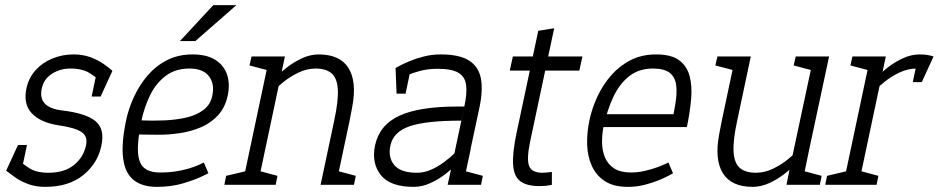

<svg xmlns="http://www.w3.org/2000/svg" viewBox="-20 -720 3657 748"><path d="M156 8 168 -47Q231 -47 268 -77Q305 -107 315 -153Q323 -189 297 -206Q271 -223 207 -232L220 -290Q314 -279 351.5 -248.5Q389 -218 375 -153Q361 -84 304.5 -38Q248 8 156 8ZM266 -508 254 -453Q215 -453 183 -433Q151 -413 143 -376Q126 -302 220 -290L207 -232Q137 -243 103.5 -279Q70 -315 83 -376Q92 -417 118.5 -446.5Q145 -476 184 -492Q223 -508 266 -508ZM4 -55 48 -99Q65 -84 93 -65.5Q121 -47 168 -47L156 8Q119 8 89.5 -3Q60 -14 39 -29Q18 -44 4 -55ZM374 -402Q358 -417 329.5 -435Q301 -453 254 -453L266 -508Q303 -508 332.5 -497Q362 -486 383.5 -471Q405 -456 418 -444ZM85 -155 64 -55H4L50 -155ZM337 -344 358 -444H418L372 -344Z M774 -87 792 -45Q792 -45 765 -32Q738 -19 692.5 -5.5Q647 8 591 8L603 -48Q638 -48 666 -52.5Q694 -57 715.5 -63.5Q737 -70 752 -76.5Q767 -83 774 -87ZM471 -250H531Q515 -172 517.5 -128Q520 -84 541.5 -66Q563 -48 603 -48L591 8Q535 8 501.5 -18Q468 -44 460 -101Q452 -158 471 -250ZM730 -508Q785 -508 818.5 -487Q852 -466 864.5 -429.5Q877 -393 867 -347Q857 -301 829.5 -271Q802 -241 763.5 -224.5Q725 -208 682 -201.5Q639 -195 597 -195L520 -196L531 -251Q575 -249 620.5 -251Q666 -253 705.5 -262Q745 -271 772.5 -291.5Q800 -312 807 -347Q817 -393 794 -423Q771 -453 718 -453Q663 -453 625 -424Q587 -395 564.5 -348.5Q542 -302 531 -250H471Q481 -298 502.5 -344Q524 -390 556 -427Q588 -464 631.5 -486Q675 -508 730 -508ZM901 -700 741 -560H681L811 -700Z M1342 -250H1282Q1299 -329 1296 -373Q1293 -417 1271 -435Q1249 -453 1209 -453L1221 -508Q1305 -508 1338 -454.5Q1371 -401 1352 -302ZM1030 -500H1090L984 0H924ZM1282 -250H1342L1289 0H1229ZM1030 -350 1000 -360Q1000 -360 1012.5 -375Q1025 -390 1046.5 -412Q1068 -434 1096 -456Q1124 -478 1156.5 -493Q1189 -508 1222 -508L1210 -453Q1176 -453 1143.5 -437.5Q1111 -422 1085.5 -401.5Q1060 -381 1045 -365.5Q1030 -350 1030 -350ZM1028 -445 952 -465 960 -500H1040ZM974 0 986 -55 1061 -35 1054 0ZM854 0 861 -35 946 -55 934 0ZM1279 0 1291 -55 1366 -35 1359 0Z M1592 8Q1500 8 1463.5 -38Q1427 -84 1441 -153Q1458 -233 1535.5 -269Q1613 -305 1764 -305H1789L1777 -250Q1639 -250 1575.5 -228Q1512 -206 1501 -153Q1491 -107 1516 -77Q1541 -47 1604 -47ZM1539 -413 1521 -455Q1521 -455 1535.5 -463Q1550 -471 1575 -481.5Q1600 -492 1631.5 -500Q1663 -508 1697 -508L1685 -452Q1649 -452 1619.5 -444.5Q1590 -437 1569.5 -427.5Q1549 -418 1539 -413ZM1837 -250 1789 -305Q1800 -356 1796 -388.5Q1792 -421 1766 -436.5Q1740 -452 1685 -452L1697 -508Q1770 -508 1807.5 -484Q1845 -460 1853.5 -414Q1862 -368 1848 -302ZM1786 -160 1814 -140Q1814 -140 1801.5 -125Q1789 -110 1767.5 -88Q1746 -66 1718 -44Q1690 -22 1657.5 -7Q1625 8 1592 8L1604 -47Q1632 -47 1658.5 -58.5Q1685 -70 1708 -87Q1731 -104 1748.5 -120.5Q1766 -137 1776 -148.5Q1786 -160 1786 -160ZM1793 -45 1737 -60 1789 -305 1837 -250ZM1737 -60 1814 -140 1784 0H1724ZM1774 0 1786 -55 1861 -35 1854 0ZM1560 -355H1525L1521 -455H1581Z M1966 -445 1978 -500H2249L2237 -445ZM2130 -50V0Q2115 3 2105 4Q2095 5 2082 5Q2032 5 2007 -14Q1982 -33 1979 -78Q1976 -123 1992 -200L2077 -600L2139 -610L2045 -167Q2031 -99 2041.5 -73Q2052 -47 2093 -47Q2102 -47 2110.5 -48Q2119 -49 2130 -50Z M2536 -508 2524 -453Q2469 -453 2431 -423Q2393 -393 2369 -341.5Q2345 -290 2331 -225L2276 -250Q2286 -298 2307.5 -344Q2329 -390 2361.5 -427Q2394 -464 2437.5 -486Q2481 -508 2536 -508ZM2584 -87 2602 -45Q2602 -45 2587.5 -37Q2573 -29 2548 -18.5Q2523 -8 2491.5 0Q2460 8 2426 8L2438 -48Q2465 -48 2491 -54Q2517 -60 2538 -67.5Q2559 -75 2571.5 -81Q2584 -87 2584 -87ZM2276 -250 2331 -225Q2325 -195 2325.5 -164Q2326 -133 2337 -106.5Q2348 -80 2372.5 -64Q2397 -48 2438 -48L2426 8Q2371 8 2337 -14Q2303 -36 2286 -73Q2269 -110 2267.5 -156Q2266 -202 2276 -250ZM2325 -275H2656V-225H2315ZM2536 -508Q2595 -508 2625.5 -485.5Q2656 -463 2666.5 -424Q2677 -385 2672.5 -334Q2668 -283 2656 -225H2594Q2604 -273 2611 -314.5Q2618 -356 2614.5 -387Q2611 -418 2590 -435.5Q2569 -453 2524 -453Z M2792 -250H2852Q2835 -172 2838 -127.5Q2841 -83 2863 -65Q2885 -47 2925 -47L2913 8Q2829 8 2796 -45.5Q2763 -99 2782 -198ZM3133 -140 3056 -60 3150 -500H3210ZM2852 -250H2792L2845 -500H2905ZM3056 -60 3133 -140 3104 0H3044ZM3104 -150 3133 -140Q3133 -140 3121 -125Q3109 -110 3087.5 -88Q3066 -66 3038 -44Q3010 -22 2977.5 -7Q2945 8 2912 8L2924 -47Q2959 -47 2991 -62.5Q3023 -78 3048.5 -98.5Q3074 -119 3089 -134.5Q3104 -150 3104 -150ZM3094 0 3106 -55 3181 -35 3174 0ZM2843 -445 2767 -465 2775 -500H2855ZM3148 -445 3072 -465 3080 -500H3160Z M3550 -453 3562 -508ZM3371 -500H3431L3325 0H3265ZM3589 -448Q3581 -450 3571 -451.5Q3561 -453 3550 -453L3562 -508Q3578 -508 3591.5 -506Q3605 -504 3617 -500ZM3371 -350 3341 -360Q3341 -360 3353.5 -375Q3366 -390 3387.5 -412Q3409 -434 3437 -456Q3465 -478 3497.5 -493Q3530 -508 3563 -508L3551 -453Q3517 -453 3484.5 -437.5Q3452 -422 3426.5 -401.5Q3401 -381 3386 -365.5Q3371 -350 3371 -350ZM3369 -445 3293 -465 3301 -500H3381ZM3195 0 3202 -35 3287 -55 3275 0ZM3315 0 3327 -55 3402 -35 3395 0ZM3536 -400 3557 -500H3617L3571 -400Z"/></svg>

Font: Epunda Slab Light
Style: Italic
Weight: 300
Italic angle: -12°
Designer: Simon Atzbach
Foundry: typofactur
Version: Version 1.102